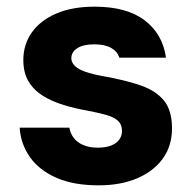

<svg xmlns="http://www.w3.org/2000/svg" viewBox="-20 -544 584 576"><path d="M276 12Q201 12 149.5 -10.5Q98 -33 70 -72.5Q42 -112 39 -161H188Q191 -144 201 -130.5Q211 -117 229.5 -109Q248 -101 273 -101Q297 -101 313.5 -107.5Q330 -114 338 -125.5Q346 -137 346 -151Q346 -170 334.5 -181Q323 -192 301 -198.5Q279 -205 248 -211Q207 -218 171 -229Q135 -240 108 -257Q81 -274 65.5 -300Q50 -326 50 -364Q50 -410 75 -446Q100 -482 148 -503Q196 -524 264 -524Q360 -524 414 -483Q468 -442 478 -371H338Q332 -390 313 -400.5Q294 -411 263 -411Q230 -411 212 -399.5Q194 -388 194 -369Q194 -357 204.5 -346.5Q215 -336 236.5 -328.5Q258 -321 292 -315Q359 -303 404 -287Q449 -271 472.5 -241.5Q496 -212 496 -159Q496 -107 469 -69Q442 -31 392.5 -9.5Q343 12 276 12Z"/></svg>

Font: DM Sans 12pt Black
Style: Regular
Weight: 900
Version: Version 4.004;gftools[0.9.30]